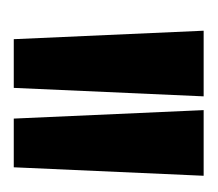

<svg xmlns="http://www.w3.org/2000/svg" viewBox="-38 -736 309 272"><g transform="rotate(90 116.0 -600.5)"><path d="M148.5 -466 136.5 -735H229.5L217.5 -466ZM36 -466 24 -735H117L105 -466Z"/></g></svg>

Font: League Gothic SemiCondensed
Style: Regular
Weight: 400
Width: 4
Designer: The League of Moveable Type
Version: Version 2.001